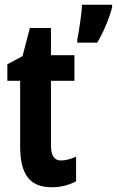

<svg xmlns="http://www.w3.org/2000/svg" viewBox="-20 -780 493 810"><path d="M453 -749V-760H326C325 -723 312 -642 306 -613V-600H390C415 -641 440 -700 453 -749ZM238 -103C207 -103 195 -125 195 -168V-439H294V-547H195V-662H106L75 -543L11 -509V-439H65V-163C65 -46 104 10 198 10C237 10 270 1 301 -15V-119C278 -109 257 -103 238 -103Z"/></svg>

Font: Noto Sans Devanagari ExtraCondensed
Style: Bold
Weight: 700
Width: 2
Designer: Jelle Bosma - Monotype Design Team
Foundry: Monotype Imaging Inc.
Version: Version 2.004